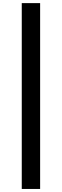

<svg xmlns="http://www.w3.org/2000/svg" viewBox="-20 -982 399 1236"><path d="M238.3 -961.9V234.4H120.1V-961.9Z"/></svg>

Font: Inter-SemiBold
Style: Regular
Weight: 600
Designer: Rasmus Andersson
Foundry: rsms
Version: Version 4.000;git-a52131595